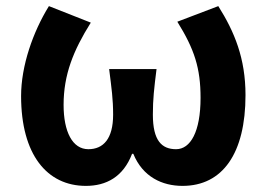

<svg xmlns="http://www.w3.org/2000/svg" viewBox="-20 -594 873 628"><path d="M261 14C327 14 383 -15 412 -91H416C447 -15 511 14 577 14C708 14 783 -92 783 -283C783 -403 747 -490 694 -574L560 -523C616 -433 636 -371 636 -274C636 -163 603 -106 556 -106C509 -106 480 -134 480 -219C480 -270 484 -304 492 -368H337C345 -304 350 -270 350 -219C350 -140 318 -106 269 -106C217 -106 188 -163 188 -251C188 -350 220 -429 277 -520L140 -574C88 -490 49 -379 49 -280C49 -88 134 14 261 14Z"/></svg>

Font: Noto Sans Mono CJK HK
Style: Bold
Weight: 700
Designer: Ryoko NISHIZUKA 西塚涼子 (kana, bopomofo & ideographs); Paul D. Hunt (Latin, Greek & Cyrillic); Sandoll Communications 산돌커뮤니
Foundry: Adobe
Version: Version 2.004;hotconv 1.0.118;makeotfexe 2.5.65603